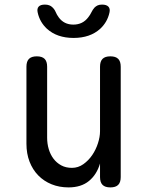

<svg xmlns="http://www.w3.org/2000/svg" viewBox="-20 -805 640 835"><path d="M415 -234V-515Q415 -538 426 -549Q437 -560 460 -560Q483 -560 494 -549Q505 -538 505 -515V-35Q505 -12 494 -1Q483 10 460 10Q437 10 426 -1Q415 -12 415 -35V-94Q401 -46 367 -18Q333 10 278 10Q238 10 204.5 -3.5Q171 -17 146.5 -42Q122 -67 108.5 -102Q95 -137 95 -180V-515Q95 -538 106 -549Q117 -560 140 -560Q163 -560 174 -549Q185 -538 185 -515V-206Q185 -180 192 -156.5Q199 -133 212.5 -115Q226 -97 246 -86Q266 -75 293 -75Q320 -75 342.5 -91Q365 -107 381 -130.5Q397 -154 406 -182Q415 -210 415 -234ZM144 -750Q140 -767 148 -776Q156 -785 175 -785Q186 -785 194 -782Q202 -779 207 -774Q217 -765 222 -753Q227 -741 235 -730Q258 -698 299 -698Q340 -698 364 -730Q372 -740 377.5 -751.5Q383 -763 391 -772Q397 -778 404.5 -781.5Q412 -785 424 -785Q443 -785 451.5 -776Q460 -767 456 -750Q447 -709 416 -680Q372 -640 300 -640Q228 -640 184 -680Q153 -709 144 -750Z"/></svg>

Font: Maple Mono NF
Style: Regular
Weight: 400
Monospace: yes
Designer: subframe7536
Version: Version 7.000